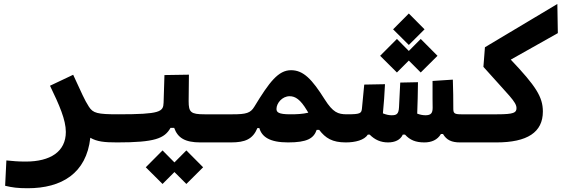

<svg xmlns="http://www.w3.org/2000/svg" viewBox="-20 -725 2970 984"><path d="M442.9 -19C477.5 1 514.6 4.9 580.1 4.9C603.5 4.9 622.6 -20 622.6 -75.7C622.6 -120.1 610.8 -139.2 585.9 -139.2C478.5 -139.2 457 -145 435.5 -178.2C412.1 -214.4 399.4 -246.6 355 -341.8L236.3 -285.6C284.2 -186.5 317.4 -110.8 317.4 -48.8C317.4 52.7 237.3 103 112.3 103C68.4 103 49.8 100.6 12.7 97.2L6.3 227.1C42.5 235.8 69.8 239.7 122.1 239.7C295.9 239.7 422.9 163.6 442.9 -19Z M580.1 4.9C773.4 4.9 823.2 -15.1 854 -69.8H872.6C890.6 -19 927.2 4.9 1007.3 4.9H1166C1189.5 4.9 1208.5 -20 1208.5 -75.7C1208.5 -120.1 1196.8 -139.2 1171.9 -139.2H1028.3C958 -139.2 946.8 -149.4 946.8 -206.5L948.2 -342.3L822.8 -340.3L818.4 -198.7C816.9 -152.3 802.2 -139.2 585.9 -139.2ZM935.1 217.8 1021 132.3 935.1 45.9 874 107.4 813 45.9 727.1 132.3 813 217.8 874 156.7Z M1163.1 4.9C1236.8 4.9 1275.4 -11.7 1299.3 -68.8H1309.1C1321.8 -23.9 1361.8 4.9 1456.1 4.9C1554.2 4.9 1587.9 -15.6 1603 -59.6H1615.7C1647.9 -17.1 1683.1 4.9 1752 4.9C1775.4 4.9 1794.4 -10.3 1794.4 -65.9C1794.4 -115.2 1782.7 -139.2 1757.8 -139.2C1711.9 -139.2 1686.5 -148.9 1644 -215.8C1579.1 -318.8 1535.2 -365.2 1471.7 -365.2C1406.2 -365.2 1360.4 -304.7 1283.2 -177.7C1263.7 -145.5 1241.7 -139.2 1171.9 -139.2C1148.9 -139.2 1137.7 -83.5 1137.7 -56.2C1137.7 -12.7 1145.5 4.9 1163.1 4.9ZM1560.1 -147.5C1530.8 -140.6 1502.9 -139.2 1467.3 -139.2C1405.8 -139.2 1397 -150.4 1397 -167C1397 -195.8 1425.8 -231.9 1464.4 -231.9C1493.2 -231.9 1519.5 -215.3 1552.7 -159.7C1555.2 -155.8 1557.6 -151.4 1560.1 -147.5Z M1968.8 4.9C2003.9 4.9 2032.2 -7.8 2044.4 -35.2H2055.7C2080.6 -7.3 2110.4 4.9 2154.8 4.9C2191.4 4.9 2221.7 -7.8 2239.7 -38.1H2250.5C2268.6 -7.3 2294.4 4.9 2337.9 4.9C2361.3 4.9 2380.4 -20 2380.4 -75.7C2380.4 -120.1 2368.7 -139.2 2343.8 -139.2C2307.6 -139.2 2303.2 -145 2303.2 -168.9C2303.2 -219.7 2302.7 -259.8 2300.8 -316.9L2196.8 -310.1C2196.3 -276.9 2196.8 -245.6 2196.8 -217.8C2197.3 -201.7 2197.3 -187 2197.3 -173.3C2197.3 -146.5 2189.9 -134.3 2160.6 -134.3C2146.5 -134.3 2132.8 -137.2 2118.2 -142.6C2120.6 -192.4 2121.1 -250 2122.1 -303.7L2031.2 -301.8C2029.3 -259.3 2026.9 -217.3 2024.9 -174.8C2022.9 -139.6 2011.7 -134.3 1986.8 -134.3C1972.2 -134.3 1958.5 -137.7 1942.4 -144C1947.3 -193.8 1950.7 -243.7 1953.1 -293.5L1846.7 -291.5C1842.8 -251 1838.9 -210 1835 -169.4C1832.5 -143.6 1826.2 -139.2 1757.8 -139.2L1752 4.9C1800.8 4.9 1847.2 -6.8 1865.2 -35.2H1874.5C1901.4 -8.3 1931.2 4.9 1968.8 4.9ZM2136.2 -353.5 2222.2 -439 2136.2 -525.4 2075.2 -463.9 2014.2 -525.4 1928.2 -439 2014.2 -353.5 2075.2 -414.6ZM2075.2 -494.6 2155.8 -574.7 2075.2 -655.8 1994.6 -574.7Z M2337.9 4.9H2523.9C2683.1 4.9 2762.2 -47.4 2762.2 -153.3C2762.2 -228 2726.6 -283.7 2597.7 -419.4L2838.9 -555.2L2836.4 -704.6L2465.3 -482.9L2457.5 -382.3C2588.4 -234.9 2627 -203.1 2627 -170.9C2627 -147.5 2613.8 -139.2 2527.8 -139.2H2343.8Z"/></svg>

Font: Cascadia Code
Style: Bold
Weight: 700
Monospace: yes
Designer: Aaron Bell
Foundry: Saja Typeworks
Version: Version 2404.023